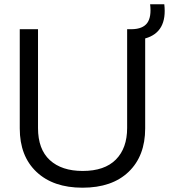

<svg xmlns="http://www.w3.org/2000/svg" viewBox="-20 -865 787 894"><path d="M364 9Q228 9 150 -64.5Q72 -138 72 -267V-729H157V-269Q157 -170 212 -119.5Q267 -69 365 -69Q467 -69 519.5 -122Q572 -175 572 -269V-729H582H594Q645 -730 665.5 -758Q686 -786 679 -845H745Q760 -715 656 -686V-267Q656 -139 579 -65Q502 9 364 9Z"/></svg>

Font: Mona Sans
Style: Regular
Weight: 400
Designer: Deni Anggara
Foundry: GitHub
Version: Version 2.000;Glyphs 3.2.3 (3260)